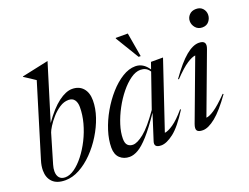

<svg xmlns="http://www.w3.org/2000/svg" viewBox="-113 -977 1583 1222"><g transform="rotate(-20 678.0 -366.0)"><path d="M189 -651.5Q175 -661 155.8 -673.8Q136.5 -686.5 114.5 -700.5L114 -703.5L293.5 -742H295L179 -364.5Q236 -445.5 287.2 -483.8Q338.5 -522 380 -522Q427.5 -522 454.2 -491.5Q481 -461 481 -408Q481 -355 461.5 -297.2Q442 -239.5 408.2 -184.8Q374.5 -130 331.2 -86Q288 -42 239.8 -16Q191.5 10 143.5 10Q86.5 10 57.8 -19Q29 -48 29 -97Q29 -128.5 40 -163.5ZM103 -110.5Q96 -87 96 -67Q96 -39.5 109.5 -23.8Q123 -8 149 -8Q179.5 -8 212.8 -31.5Q246 -55 277.2 -95Q308.5 -135 333.8 -185.2Q359 -235.5 373.8 -290Q388.5 -344.5 388.5 -396.5Q388.5 -427.5 375.2 -445.8Q362 -464 335 -464Q304 -464 274.5 -444.8Q245 -425.5 220.8 -398Q196.5 -370.5 180.8 -345Q165 -319.5 161 -307Z M755 -31.5 810.5 -204.5Q752.5 -119 710.8 -72.5Q669 -26 637.5 -8Q606 10 579 10Q539.5 10 513.8 -14Q488 -38 488 -84.5Q488 -138 507 -197.8Q526 -257.5 558.8 -314.5Q591.5 -371.5 632.8 -418Q674 -464.5 719 -492.2Q764 -520 807.5 -520Q861 -520 896 -466.5L912 -512H993.5L840.5 -57.5Q863 -59.5 899.2 -84.2Q935.5 -109 983 -165L987.5 -161.5Q926.5 -65 877.8 -27.5Q829 10 793 10Q741.5 10 755 -31.5ZM576.5 -113Q576.5 -81.5 590 -68.5Q603.5 -55.5 625 -55.5Q654 -55.5 699.8 -91.8Q745.5 -128 812 -223L892 -454Q879.5 -473 864.2 -480.2Q849 -487.5 830.5 -487.5Q798.5 -487.5 763.5 -462.8Q728.5 -438 695.2 -397Q662 -356 635.2 -306.2Q608.5 -256.5 592.5 -206.2Q576.5 -156 576.5 -113ZM863 -569H849L752.5 -728L753.5 -732H835Z M1232.5 -670.5Q1232.5 -694.5 1249.5 -712.5Q1266.5 -730.5 1295.5 -730.5Q1324.5 -730.5 1340.5 -712.5Q1356.5 -694.5 1356.5 -670.5Q1356.5 -646 1340.5 -626Q1324.5 -606 1295.5 -606Q1266.5 -606 1249.5 -626Q1232.5 -646 1232.5 -670.5ZM1038 -46 1190.5 -454Q1169 -452.5 1133.2 -429.2Q1097.5 -406 1041 -347L1036.5 -350.5Q1101 -441.5 1149.8 -481.8Q1198.5 -522 1238.5 -522Q1296 -522 1274.5 -466L1122 -57.5Q1141 -58 1176.2 -81Q1211.5 -104 1271.5 -165L1276 -161.5Q1211.5 -70.5 1161.5 -30.2Q1111.5 10 1074.5 10Q1045 10 1036 -2.8Q1027 -15.5 1038 -46Z"/></g></svg>

Font: Newsreader Display
Style: Italic
Weight: 400
Italic angle: -17°
Designer: Hugues Gentile
Foundry: Production Type
Version: Version 1.001